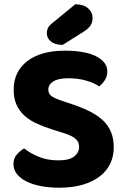

<svg xmlns="http://www.w3.org/2000/svg" viewBox="-20 -861 586 898"><path d="M252 -111Q305 -111 327.5 -129.5Q350 -148 350 -174Q350 -198 332.5 -212.5Q315 -227 280 -238L229 -254Q187 -267 153 -282.5Q119 -298 95 -319.5Q71 -341 57.5 -370.5Q44 -400 44 -442Q44 -526 107.5 -575Q171 -624 284 -624Q327 -624 363.5 -618Q400 -612 426 -599.5Q452 -587 467 -569Q482 -551 482 -527Q482 -504 470.5 -486.5Q459 -469 444 -457Q421 -473 383 -484Q345 -495 300 -495Q252 -495 229 -480Q206 -465 206 -442Q206 -422 221 -411.5Q236 -401 268 -390L322 -372Q369 -356 404.5 -337.5Q440 -319 464 -295.5Q488 -272 500 -241.5Q512 -211 512 -172Q512 -130 495.5 -95.5Q479 -61 446.5 -36Q414 -11 366.5 3Q319 17 257 17Q211 17 172 9.5Q133 2 104.5 -12Q76 -26 59.5 -46.5Q43 -67 43 -93Q43 -120 58.5 -138Q74 -156 93 -167Q120 -145 160.5 -128Q201 -111 252 -111ZM332 -841Q370 -841 391.5 -822.5Q413 -804 413 -777Q413 -758 404 -743Q395 -728 370 -712L273 -651Q237 -651 218 -667Q199 -683 199 -705Q199 -717 203 -727.5Q207 -738 221 -750Z"/></svg>

Font: Baloo Thambi 2
Style: Bold
Weight: 700
Designer: Aadarsh Rajan and Ek Type
Foundry: Ek Type
Version: Version 1.640;hotconv 1.0.111;makeotfexe 2.5.65597; ttfautoh